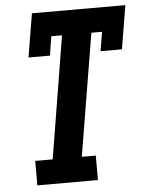

<svg xmlns="http://www.w3.org/2000/svg" viewBox="-53 -778 621 821"><g transform="rotate(-5 258.0 -367.5)"><path d="M74 0V-105H149L235 -630H189L176 -548H84L115 -735H516L485 -548H393L407 -630H361L274 -105H334V0Z"/></g></svg>

Font: Iosevka Slab Extrabold Oblique
Style: Regular
Weight: 800
Italic angle: -9°
Monospace: yes
Designer: Belleve Invis
Foundry: Belleve Invis
Version: Version 11.1.1; ttfautohint (v1.8.3)